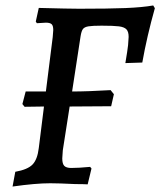

<svg xmlns="http://www.w3.org/2000/svg" viewBox="-20 -671 587 703"><path d="M547 -641Q518 -538 501 -442L439 -440Q447 -487 449 -506Q451 -530 451 -536Q451 -555 443 -563.5Q435 -572 415.5 -574.5Q396 -577 352 -577Q318 -577 303.5 -574.5Q289 -572 283.5 -564.5Q278 -557 275 -538L244 -336Q300 -336 385 -341L397 -326L387 -282L235 -281L210 -121Q208 -97 208 -91Q208 -71 215.5 -63.5Q223 -56 241 -56Q268 -56 310 -60L315 -54L301 4Q285 3 256 3Q195 0 164 0Q110 0 26 12L36 -42Q81 -50 99 -68.5Q117 -87 122 -129L141 -281L70 -280L62 -290L74 -336H148L173 -535Q175 -555 175 -561Q175 -577 169 -582.5Q163 -588 148 -588L115 -586L111 -592L122 -642Q233 -639 270 -639Q378 -639 439.5 -641.5Q501 -644 541 -651Z"/></svg>

Font: Alegreya Medium
Style: Italic
Weight: 500
Italic angle: -7°
Designer: Juan Pablo del Peral
Foundry: Huerta Tipografica
Version: Version 2.008; ttfautohint (v1.8)